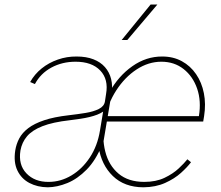

<svg xmlns="http://www.w3.org/2000/svg" viewBox="-20 -798 957 830"><path d="M599.6 11.7Q517.6 11.2 467.8 -37.1Q418 -85.4 406.2 -163.1L453.1 -399.4Q491.7 -469.2 552 -511.7Q612.3 -554.2 681.6 -553.7Q729 -553.7 766.1 -533.4Q803.2 -513.2 827.6 -477.5Q852.1 -441.9 861.3 -395.3Q870.6 -348.6 862.3 -295.9L858.4 -272.5H424.8L428.7 -295.9H839.8Q850.6 -361.3 832.3 -414.6Q814 -467.8 773.7 -499.5Q733.4 -531.2 677.7 -531.2Q621.6 -531.2 570.6 -497.8Q519.5 -464.4 482.4 -407Q445.3 -349.6 431.6 -277.3V-274.4Q419.9 -202.6 435.1 -142.8Q450.2 -83 492.4 -47.4Q534.7 -11.7 603.5 -11.7Q654.3 -11.7 691.2 -29.3Q728 -46.9 752.7 -70.1Q777.3 -93.3 790 -109.4L805.7 -96.7Q790.5 -76.2 762.5 -50.8Q734.4 -25.4 693.6 -7.1Q652.8 11.2 599.6 11.7ZM190.4 -11.7Q242.2 -11.7 288.8 -39.6Q335.4 -67.4 368.4 -117.4Q401.4 -167.5 412.1 -233.4L425.8 -315.4Q415 -308.1 399.9 -302.2Q384.8 -296.4 366.5 -292Q348.1 -287.6 326.9 -284.4Q305.7 -281.2 282.2 -278.3Q208 -270 163.3 -252.4Q118.7 -234.9 96.7 -208.7Q74.7 -182.6 68.4 -147.5Q58.6 -85.9 94.2 -48.6Q129.9 -11.2 190.4 -11.7ZM186.5 11.7Q141.6 11.2 106.9 -7.1Q72.3 -25.4 55.2 -61Q38.1 -96.7 45.9 -147.5Q50.3 -175.3 63.2 -199.7Q76.2 -224.1 102.1 -243.9Q127.9 -263.7 170.7 -278.1Q213.4 -292.5 277.3 -299.8Q315.4 -304.2 349.9 -309.8Q384.3 -315.4 407.2 -326.9Q430.2 -338.4 433.6 -359.4L438.5 -391.6Q449.7 -455.1 413.3 -493.2Q377 -531.2 306.6 -531.2Q249 -531.2 202.1 -505.9Q155.3 -480.5 130.9 -434.6L110.4 -443.4Q129.4 -477.5 160.2 -502.2Q190.9 -526.9 230 -540.5Q269 -554.2 311.5 -553.7Q353 -553.7 383.8 -541.7Q414.6 -529.8 433.8 -507.8Q453.1 -485.8 460.4 -456.1Q467.8 -426.3 461.9 -391.6L424.8 -170.9H420.9Q394 -105 354.7 -64.9Q315.4 -24.9 271.5 -6.8Q227.5 11.2 186.5 11.7ZM505.9 -625 630.9 -778.3H660.2L530.3 -625Z"/></svg>

Font: Inter Tight Thin
Style: Italic
Weight: 250
Italic angle: -9.39999°
Designer: Rasmus Andersson
Foundry: rsms
Version: Version 3.004